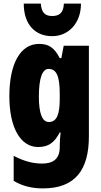

<svg xmlns="http://www.w3.org/2000/svg" viewBox="-20 -807 564 1067"><path d="M430 -787H335C333 -736 310 -718 270 -718C229 -718 210 -739 207 -787H112C112 -668 178 -606 270 -606C359 -606 430 -676 430 -787ZM197 -563C93 -563 32 -453 32 -272C32 -99 93 10 192 10C249 10 282 -14 312 -71H317C314 -51 312 -17 312 5V11C312 78 273 102 214 102C165 102 115 90 56 59V198C103 226 154 240 219 240C398 240 474 137 474 -49V-553H334L321 -484H312C281 -544 249 -563 197 -563ZM250 -424C294 -424 312 -384 312 -285V-256C312 -168 294 -129 251 -129C215 -129 196 -176 196 -270C196 -375 216 -424 250 -424Z"/></svg>

Font: Noto Sans Telugu ExtraCondensed Black
Style: Regular
Weight: 900
Width: 2
Designer: Jelle Bosma - Monotype Design Team
Foundry: Monotype Imaging Inc.
Version: Version 2.005